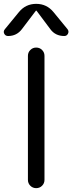

<svg xmlns="http://www.w3.org/2000/svg" viewBox="-47 -977 376 997"><path d="M-5 -790Q-19 -790 -25 -802Q-31 -814 -22 -825L51 -914Q86 -957 141 -957Q196 -957 231 -914L304 -825Q312 -814 306 -802Q300 -790 287 -790Q240 -790 214 -826L143 -921Q142 -922 141 -922L139 -921L67 -826Q40 -790 -5 -790ZM98 -687Q98 -705 110.5 -717.5Q123 -730 141 -730Q159 -730 171.5 -717.5Q184 -705 184 -687V-43Q184 -25 171.5 -12.5Q159 0 141 0Q123 0 110.5 -12.5Q98 -25 98 -43Z"/></svg>

Font: Rounded Mplus 1c
Style: Regular
Weight: 400
Version: Version 1.059.20150529